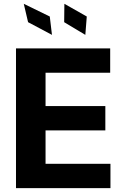

<svg xmlns="http://www.w3.org/2000/svg" viewBox="-20 -979 653 999"><path d="M63.2 -727.3H553.3V-600.5H217V-427.2H528.1V-300.4H217V-126.8H554.7V0H63.2ZM103.7 -959.2 239 -893.1 250.4 -797.6 126.1 -863.6ZM315 -959.2 431.5 -893.1 424 -797.6 313.9 -863.6Z"/></svg>

Font: Cannonade
Style: Bold
Weight: 700
Designer: Rasmus Andersson
Foundry: rsms
Version: Version 3.012;git-f93a4a705